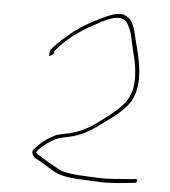

<svg xmlns="http://www.w3.org/2000/svg" viewBox="-51 -660 697 788"><g transform="rotate(5 297.5 -266.5)"><path d="M138 -431C136 -424 136 -418 137 -416C138 -416 140 -417 144 -420C158 -429 158 -429 156 -439C166 -451 176 -460 187 -472C217 -503 253 -526 288 -548H289C307 -558 325 -568 342 -577C369 -589 408 -609 435 -589L436 -588H437C450 -574 462 -545 466 -524C476 -466 501 -408 495 -334C490 -264 446 -230 409 -200V-199C391 -186 370 -170 352 -157C321 -134 286 -118 247 -108H246L217 -102C206 -99 195 -97 188 -93C181 -89 174 -85 163 -79C156 -74 147 -68 139 -62C129 -53 115 -38 105 -27C97 -14 108 2 126 11C156 25 185 49 214 61C255 78 322 76 383 80C429 83 490 76 533 71H534C537 71 540 69 542 62C543 59 540 55 535 55C524 57 514 58 492 59C460 61 422 66 386 64C328 61 266 62 222 46V45C192 30 163 13 137 -4C131 -7 124 -12 118 -17C121 -23 127 -31 131 -34C143 -46 154 -55 170 -65C186 -75 196 -82 216 -87H217L245 -93C278 -100 300 -109 328 -125L360 -146C370 -153 379 -161 389 -168H390C416 -186 446 -209 467 -233L468 -234C537 -301 509 -421 492 -486C476 -540 476 -598 425 -613C398 -618 367 -604 338 -590C298 -571 262 -551 228 -525C199 -502 161 -470 140 -442Z"/></g></svg>

Font: Stray Cat
Style: ExLtObl
Weight: 200
Version: Version 1.0